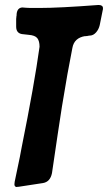

<svg xmlns="http://www.w3.org/2000/svg" viewBox="-20 -757 434 772"><path d="M153 -21 55 -6H52L47 -5Q38 -6 38 -16Q38 -22 39 -26L54 -98Q59 -120 67 -164Q118 -417 139 -569Q139 -592 130 -603.5Q121 -615 95 -617L68 -620Q45 -624 45 -650V-681Q45 -683 45.5 -685.5Q46 -688 46 -689L45 -687Q47 -691 47 -702Q50 -726 70 -727L82 -726Q92 -725 112 -725H139Q218 -725 376 -737Q394 -737 394 -724Q394 -717 393 -716L381 -656Q377 -639 366.5 -627Q356 -615 343 -614H341Q337 -613 334 -613Q332 -613 331 -612H325Q324 -611 322 -611L323 -612Q278 -605 271 -564L251 -458Q241 -402 229 -328Q215 -239 189 -61Q182 -26 153 -21Z"/></svg>

Font: Bangerz Fix
Style: Regular
Weight: 400
Designer: vernon adams
Foundry: Vernon Adams
Version: Version 2.10;December 28, 2023;FontCreator 13.0.0.2683 64-bi